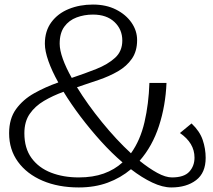

<svg xmlns="http://www.w3.org/2000/svg" viewBox="-20 -818 935 843"><path d="M711 -454Q707 -354 678 -265Q649 -176 593 -112Q634 -79 670.5 -59Q707 -39 735 -39Q788 -39 811 -64Q834 -89 834 -126Q834 -190 770 -234L821 -276Q857 -242 870 -203.5Q883 -165 883 -125Q883 -59 841 -27Q799 5 732 5Q694 5 648.5 -16.5Q603 -38 555 -75Q510 -37 453 -16Q396 5 326 5Q236 5 167 -24.5Q98 -54 59 -107.5Q20 -161 20 -233Q20 -297 50.5 -339Q81 -381 130 -408.5Q179 -436 236 -456Q208 -506 192.5 -550Q177 -594 177 -626Q177 -682 205.5 -720.5Q234 -759 282 -778.5Q330 -798 388 -798Q446 -798 489.5 -776Q533 -754 557.5 -718.5Q582 -683 582 -642Q582 -593 559 -560Q536 -527 498 -505Q460 -483 413 -467Q366 -451 318 -435Q364 -360 427.5 -282Q491 -204 555 -145Q596 -202 614.5 -282Q633 -362 636 -454ZM242 -626Q242 -598 256 -559Q270 -520 295 -476Q352 -495 402.5 -515Q453 -535 485 -564Q517 -593 517 -640Q517 -689 482.5 -721.5Q448 -754 388 -754Q350 -754 316.5 -741.5Q283 -729 262.5 -701Q242 -673 242 -626ZM87 -233Q87 -167 118.5 -124Q150 -81 204 -60Q258 -39 326 -39Q388 -39 435.5 -56Q483 -73 518 -105Q470 -146 423 -198Q376 -250 334 -305.5Q292 -361 259 -415Q212 -398 173 -375Q134 -352 110.5 -318Q87 -284 87 -233Z"/></svg>

Font: Panamera
Style: Regular
Weight: 400
Designer: Bastien Sozeau
Foundry: NBR — Bastien Sozeau
Version: Version 3.002; ttfautohint (v1.8.4.7-5d5b);gftools[0.9.33]